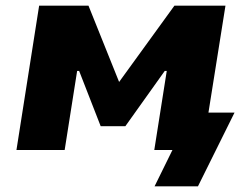

<svg xmlns="http://www.w3.org/2000/svg" viewBox="-20 -529 886 677"><path d="M525 128 588 0H524L545 -132H807L678 128ZM38 0 118 -509H292L400 -240L595 -509H775L694 0H524L568 -279H561L422 -84H335L259 -279H252L208 0Z"/></svg>

Font: Nunito Sans 6pt Black
Style: Italic
Weight: 900
Italic angle: -9°
Version: Version 3.101;gftools[0.9.27]